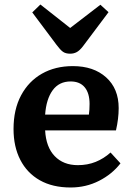

<svg xmlns="http://www.w3.org/2000/svg" viewBox="-20 -817 587 851"><path d="M293 14Q213 14 156.5 -18Q100 -50 70 -108.5Q40 -167 40 -245Q40 -332 73.5 -394.5Q107 -457 166 -490.5Q225 -524 303 -524Q395 -524 450.5 -474Q506 -424 506 -338Q506 -291 494 -239H180Q184 -165 222.5 -125Q261 -85 325 -85Q368 -85 404 -99.5Q440 -114 470 -141L514 -93Q477 -45 419 -15.5Q361 14 293 14ZM180 -309H374Q377 -330 377 -356Q377 -404 355.5 -430Q334 -456 293 -456Q242 -456 213.5 -417Q185 -378 180 -309ZM291 -579Q271 -579 259 -587.5Q247 -596 230 -619L123 -762L159 -797L291 -693L425 -796L461 -763L347 -611Q333 -593 320 -586Q307 -579 291 -579Z"/></svg>

Font: Literata SemiBold
Style: Regular
Weight: 600
Designer: Latin by Veronika Burian and Jose Scaglione. Greek by Irene Vlachou. Cyrillic by Vera Evstafieva.
Foundry: TypeTogether
Version: Version 3.103; ttfautohint (v1.8.4.7-5d5b);gftools[0.9.29]